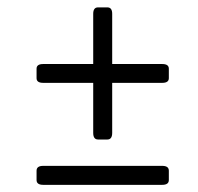

<svg xmlns="http://www.w3.org/2000/svg" viewBox="-20 -568 540 523"><path d="M97.7 -393.6H233.9V-530.3Q233.9 -547.9 247.1 -547.9H272.5Q285.6 -547.9 285.6 -530.3V-393.6H421.9Q439.9 -393.6 439.9 -380.9V-355Q439.9 -342.3 421.9 -342.3H285.6V-206.1Q285.6 -188 272.5 -188H247.1Q233.9 -188 233.9 -206.1V-342.3H97.7Q79.6 -342.3 79.6 -355V-380.9Q79.6 -393.6 97.7 -393.6ZM97.7 -116.2H421.9Q439.9 -116.2 439.9 -103V-77.6Q439.9 -64.5 421.9 -64.5H97.7Q79.6 -64.5 79.6 -77.6V-103Q79.6 -116.2 97.7 -116.2Z"/></svg>

Font: Caudex
Style: Regular
Weight: 400
Version: Version 1.01